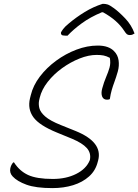

<svg xmlns="http://www.w3.org/2000/svg" viewBox="-20 -954 711 986"><path d="M482 -720Q511 -720 532 -712.5Q553 -705 566 -691Q585 -672 589 -644Q593 -616 585 -587Q576 -556 568 -534.5Q560 -513 554 -492.5Q548 -472 544 -445Q538 -442 530 -442Q511 -442 504.5 -458.5Q498 -475 505 -500Q514 -533 525 -558.5Q536 -584 542.5 -607Q549 -630 544 -657Q527 -666 512 -669Q497 -672 476 -672Q435 -672 388.5 -653.5Q342 -635 299 -604Q256 -573 225 -533.5Q194 -494 184 -452L181 -439Q177 -420 182 -399Q187 -378 212 -356Q237 -334 292 -312L369 -281Q509 -224 484 -130L482 -123Q471 -78 437.5 -48Q404 -18 355.5 -3Q307 12 249 12Q164 12 116 -5.5Q68 -23 45 -48Q28 -66 33 -90Q37 -108 48 -120H52Q80 -76 124 -55.5Q168 -35 251 -35Q320 -35 371.5 -61Q423 -87 441 -131L442 -135Q448 -169 425.5 -194Q403 -219 351 -241L273 -273Q182 -310 151.5 -352Q121 -394 134 -449L138 -465Q150 -515 184.5 -560.5Q219 -606 268 -642Q317 -678 372.5 -699Q428 -720 482 -720ZM506 -934H515Q522 -934 532.5 -931Q543 -928 565 -912Q591 -893 623 -859.5Q655 -826 671 -782Q664 -778 659.5 -776Q655 -774 646 -774Q637 -774 631.5 -778.5Q626 -783 617 -797Q600 -823 573.5 -846.5Q547 -870 509 -891H503Q443 -866 399.5 -834Q356 -802 327 -771H315Q300 -771 296 -775.5Q292 -780 293 -787Q295 -792 304 -804.5Q313 -817 334 -834Q372 -866 415.5 -892.5Q459 -919 506 -934Z"/></svg>

Font: Recursive Mn Csl St Lt
Style: Italic
Weight: 300
Italic angle: -15°
Monospace: yes
Version: Version 1.079;hotconv 1.0.112;makeotfexe 2.5.65598; ttfautoh